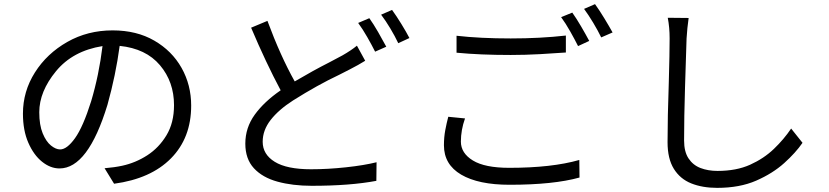

<svg xmlns="http://www.w3.org/2000/svg" viewBox="-20 -863 4010 929"><path d="M271 -140Q304 -140 343 -194.5Q382 -249 421 -373Q459 -500 476 -640Q332 -617 251 -518.5Q170 -420 170 -320Q170 -258 186.5 -218Q203 -178 226.5 -159Q250 -140 271 -140ZM532 26 486 -49Q534 -53 571 -61Q636 -75 692.5 -111.5Q749 -148 785.5 -208.5Q822 -269 822 -354Q822 -467 754 -547.5Q686 -628 559 -641Q540 -499 500 -356Q406 -48 268 -48Q224 -48 183.5 -80.5Q143 -113 117 -172.5Q91 -232 91 -313Q91 -421 149 -512.5Q207 -604 305.5 -660Q404 -716 525 -716Q641 -716 726.5 -666.5Q812 -617 858.5 -534.5Q905 -452 905 -352Q905 -196 807.5 -97Q710 2 532 26Z M1707 -642 1747 -569Q1715 -549 1672 -527Q1649 -515 1621 -501Q1517 -452 1398 -377Q1328 -332 1289.5 -282.5Q1251 -233 1251 -177Q1251 -116 1309.5 -80Q1368 -44 1485 -44Q1566 -44 1654 -53.5Q1742 -63 1802 -78L1801 12Q1674 36 1488 36Q1396 36 1323 16Q1250 -4 1208.5 -49Q1167 -94 1167 -168Q1167 -245 1212.5 -308Q1258 -371 1338 -426Q1267 -559 1195 -729L1274 -762Q1337 -592 1406 -469Q1496 -522 1573 -561Q1610 -580 1637 -595Q1679 -619 1707 -642ZM1713 -752 1767 -775Q1787 -747 1809.5 -708Q1832 -669 1849 -637L1795 -613Q1779 -645 1757 -683.5Q1735 -722 1713 -752ZM1824 -792 1877 -815Q1898 -786 1922 -747Q1946 -708 1961 -679L1907 -654Q1891 -688 1868.5 -725.5Q1846 -763 1824 -792Z M2749 -802Q2769 -774 2791.5 -735.5Q2814 -697 2831 -665L2777 -640Q2761 -672 2739 -711Q2717 -750 2695 -780ZM2859 -843Q2880 -814 2904 -774.5Q2928 -735 2944 -706L2889 -682Q2873 -715 2850.5 -752.5Q2828 -790 2806 -820ZM2189 -608V-690Q2303 -677 2451 -677Q2594 -677 2718 -691V-609Q2666 -605 2593 -601Q2520 -597 2451 -597Q2303 -597 2189 -608ZM2149 -298 2230 -290Q2210 -234 2210 -178Q2210 -122 2268 -86.5Q2326 -51 2444 -51Q2650 -51 2783 -89L2784 -4Q2658 31 2446 31Q2295 31 2211.5 -18Q2128 -67 2128 -160Q2128 -199 2134.5 -233.5Q2141 -268 2149 -298Z M3211 -777 3312 -776Q3305 -727 3302 -677Q3299 -587 3294.5 -440.5Q3290 -294 3290 -183Q3290 -129 3311.5 -96.5Q3333 -64 3369.5 -50Q3406 -36 3452 -36Q3543 -36 3609.5 -66Q3676 -96 3724.5 -142.5Q3773 -189 3808 -241L3863 -172Q3830 -124 3774.5 -74Q3719 -24 3639 11Q3559 46 3450 46Q3379 46 3325 24.5Q3271 3 3240.5 -46Q3210 -95 3210 -175Q3210 -295 3216 -465Q3220 -605 3220 -677Q3220 -731 3211 -777Z"/></svg>

Font: Noto Sans CJK KR Regular (TTF)
Style: Regular
Weight: 400
Designer: Ryoko NISHIZUKA 西塚涼子 (kana & ideographs); Paul D. Hunt (Latin, Greek & Cyrillic); Wenlong ZHANG 张文龙 (bopomofo); Sandoll 
Foundry: Adobe Systems Incorporated
Version: Version 1.004;PS 1.004;hotconv 1.0.82;makeotf.lib2.5.63406